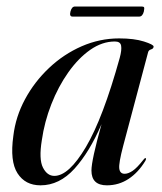

<svg xmlns="http://www.w3.org/2000/svg" viewBox="-20 -561 499 590"><path d="M358.5 -112.5Q344.5 -59.5 346.5 -43.2Q348.5 -27 363 -27Q374 -27 387.5 -36Q401 -45 421 -70.5Q425 -76 427.5 -75Q430.5 -74 426.5 -66.5Q405 -31 375 -11.2Q345 8.5 308.5 8.5Q261 8.5 261 -37Q261 -68.5 292 -179.5Q255 -93.5 208.8 -42.5Q162.5 8.5 104.5 8.5Q57.5 8.5 33.8 -28.5Q10 -65.5 21 -143.5Q28 -202.5 57 -256.2Q86 -310 130.8 -352.2Q175.5 -394.5 231 -418.8Q286.5 -443 346 -443Q392.5 -443 422.2 -433.5Q452 -424 452 -418Q452 -411.5 444.2 -409.2Q436.5 -407 435 -400ZM108.5 -130Q99 -71.5 112 -46Q125 -20.5 147 -20.5Q191.5 -20.5 244 -109.2Q296.5 -198 348 -383.5Q354.5 -407.5 352.2 -420.5Q350 -433.5 333 -433.5Q294 -433.5 257.2 -407.8Q220.5 -382 189.8 -338.5Q159 -295 137.8 -240.8Q116.5 -186.5 108.5 -130ZM196.5 -525.5Q200.5 -541 210.5 -541H415.5Q421.5 -541 422.8 -538.2Q424 -535.5 422 -525.5Q418 -510 407.5 -510H203Q192.5 -510 196.5 -525.5Z"/></svg>

Font: Fraunces 144pt S000
Style: Italic
Weight: 400
Italic angle: -16°
Version: Version 1.000; ttfautohint (v1.8.3)